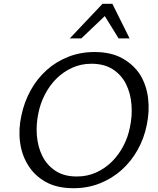

<svg xmlns="http://www.w3.org/2000/svg" viewBox="-20 -985 834 1015"><path d="M369 10Q281 10 221.5 -23.5Q162 -57 129 -111Q95 -165 86 -233.5Q77 -302 93 -374Q108 -446 142 -507.5Q176 -569 226 -614Q276 -659 340.5 -684.5Q405 -710 480 -710Q568 -710 628 -676Q688 -642 722 -588Q755 -533 763 -464.5Q771 -396 756 -325Q742 -254 707.5 -192.5Q673 -131 622.5 -86Q572 -41 507.5 -15.5Q443 10 369 10ZM386 -52Q442 -52 489 -73.5Q536 -95 572 -131Q608 -167 632.5 -214Q657 -261 667 -313Q680 -373 675 -433Q670 -493 646 -541Q622 -589 576.5 -618.5Q531 -648 463 -648Q408 -648 361 -626.5Q314 -605 278 -569Q242 -533 217.5 -485.5Q193 -438 183 -387Q170 -327 175 -267.5Q180 -208 204 -160Q228 -112 273 -82Q318 -52 386 -52ZM349 -782 522 -965H574L665 -782H607L534 -900L410 -782Z"/></svg>

Font: Isabella Sans
Style: Italic
Weight: 400
Italic angle: -12°
Designer: Christian Thalmann (Catharsis Fonts), Cristiano Sobral
Foundry: The Isabella Sans Project Authors
Version: Version 2.026; ttfautohint (v1.8.4.7-5d5b-dirty)